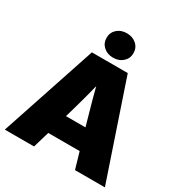

<svg xmlns="http://www.w3.org/2000/svg" viewBox="-214 -1108 1198 1265"><g transform="rotate(30 385.5 -476.0)"><path d="M4.9 0 247.1 -727.5H520L766.1 0H538.6L456.5 -282.2Q429.7 -374 405 -465.6Q380.4 -557.1 357.4 -654.3H410.2Q386.2 -557.1 361.8 -465.6Q337.4 -374 310.5 -282.2L227.1 0ZM185.5 -124V-278.3H585.9V-124ZM384.8 -766.6Q340.3 -766.6 311.5 -793Q282.7 -819.3 282.7 -859.4Q282.7 -899.9 311.5 -926Q340.3 -952.1 384.8 -952.1Q429.2 -952.1 458.3 -926Q487.3 -899.9 487.3 -859.4Q487.3 -819.3 458.3 -793Q429.2 -766.6 384.8 -766.6Z"/></g></svg>

Font: Inter 28pt Black
Style: Regular
Weight: 900
Designer: Rasmus Andersson
Foundry: rsms
Version: Version 4.001;git-66647c0bb